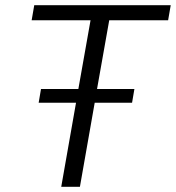

<svg xmlns="http://www.w3.org/2000/svg" viewBox="-20 -720 678 740"><path d="M401 -642 354 -377H498L489 -324H345L288 0H216L273 -324H129L138 -377H282L329 -642H102L112 -700H638L628 -642Z"/></svg>

Font: KoHo
Style: Italic
Weight: 400
Italic angle: -10°
Designer: Cadson Demak & Katatrad Team
Foundry: Cadson Demak Co.,Ltd.
Version: Version 1.000